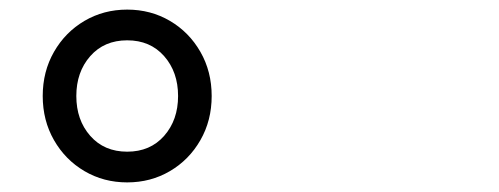

<svg xmlns="http://www.w3.org/2000/svg" viewBox="-20 -765 1040 400"><path d="M69 -565Q69 -616 92.5 -657Q116 -698 156 -721.5Q196 -745 245 -745Q294 -745 334 -721.5Q374 -698 397.5 -657Q421 -616 421 -565Q421 -514 397.5 -473Q374 -432 334 -408.5Q294 -385 245 -385Q196 -385 156 -408.5Q116 -432 92.5 -473Q69 -514 69 -565ZM351 -565Q351 -615 322 -648Q293 -681 245 -681Q197 -681 168 -648Q139 -615 139 -565Q139 -515 168 -482Q197 -449 245 -449Q293 -449 322 -482Q351 -515 351 -565Z"/></svg>

Font: IBM Plex Sans SC
Style: Regular
Weight: 400
Designer: Mike Abbink; Paul van der Laan; Pieter van Rosmalen; Eunyou Noh; Wujin Sim; Chorong Kim; Dohee Lee; Yejin We; Jinhee Kim
Foundry: Sandoll Inc.
Version: Version 1.000